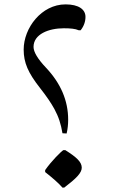

<svg xmlns="http://www.w3.org/2000/svg" viewBox="-20 -876 516 876"><path d="M284 -267C289 -288 291 -309 291 -330C291 -417 257 -496 190 -567C152 -607 133 -639 133 -662C133 -720 202 -747 271 -747C301 -747 323 -745 339 -738H348C363 -757 370 -778 370 -799C370 -833 339 -856 279 -856C169 -856 88 -748 88 -650C88 -590 108 -544 163 -474C193 -436 213 -406 228 -379C248 -342 258 -310 265 -268ZM265 -20H273C328 -62 353 -87 353 -111C353 -137 329 -159 278 -191H269C260 -186 216 -143 186 -100V-91C220 -64 247 -41 265 -20Z"/></svg>

Font: Noto Nastaliq Urdu
Style: Regular
Weight: 400
Designer: Monotype Design Team (Patrick Giasson: type design, Kamal Mansour: OpenType code, Glenda Bellarosa). Updated by Simon Co
Foundry: Monotype Imaging Inc., Simon Cozens
Version: Version 3.009